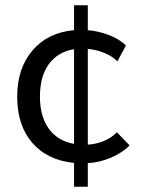

<svg xmlns="http://www.w3.org/2000/svg" viewBox="-20 -608 555 726"><path d="M312 9V98H260V8Q159 -2 102 -68Q45 -134 45 -242Q45 -350 103 -417.5Q161 -485 260 -494V-588H312V-494Q355 -490 393.5 -475Q432 -460 456 -436L424 -376Q405 -395 375.5 -407.5Q346 -420 312 -423V-61Q344 -63 373 -75Q402 -87 422 -108L470 -58Q442 -30 400 -12Q358 6 312 9ZM260 -64V-422Q199 -412 165 -366Q131 -320 131 -242Q131 -168 164.5 -121.5Q198 -75 260 -64Z"/></svg>

Font: Niramit
Style: Regular
Weight: 400
Version: Version 1.000; ttfautohint (v1.6)